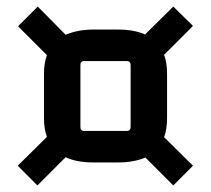

<svg xmlns="http://www.w3.org/2000/svg" viewBox="-20 -609 642 585"><path d="M34 -104 123 -192Q114 -217 114 -249V-384Q114 -417 123 -441L35 -529L95 -589L180 -503Q217 -519 266 -519H338Q389 -519 422 -504L508 -589L568 -530L480 -442Q489 -418 489 -384V-249Q489 -216 480 -191L568 -104L508 -44L423 -129Q388 -114 338 -114H266Q213 -114 180 -130L94 -44ZM366 -423H237Q225 -423 225 -411V-222Q225 -210 237 -210H366Q378 -210 378 -222V-411Q378 -423 366 -423Z"/></svg>

Font: Gemunu Libre
Style: Bold
Weight: 700
Designer: Puspanada Ekanayake, Sola Matas, Pathum Egodawatta, Kosala Senevirathne
Foundry: mooniak
Version: Version 1.100